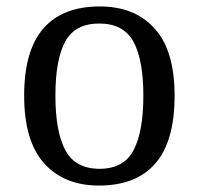

<svg xmlns="http://www.w3.org/2000/svg" viewBox="-20 -566 617 596"><path d="M287 10Q179 10 117 -59Q55 -128 55 -269Q55 -409 114.5 -477.5Q174 -546 290 -546Q398 -546 460 -477.5Q522 -409 522 -269Q522 -128 462.5 -59Q403 10 287 10ZM289 -42Q364 -42 394.5 -99.5Q425 -157 425 -269Q425 -381 394 -437Q363 -493 288 -493Q213 -493 182.5 -437Q152 -381 152 -269Q152 -157 183 -99.5Q214 -42 289 -42Z"/></svg>

Font: Noto Serif Dives Akuru
Style: Regular
Weight: 400
Designer: Fernando Caro
Foundry: Fernando Caro
Version: Version 2.000; ttfautohint (v1.8.4.7-5d5b)